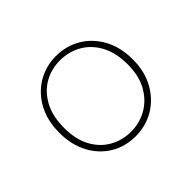

<svg xmlns="http://www.w3.org/2000/svg" viewBox="-94 -839 619 619"><g transform="rotate(-45 215.5 -529.5)"><path d="M214 -347Q167 -347 129.5 -369.5Q92 -392 70 -433Q48 -474 48 -529Q48 -585 70.5 -626Q93 -667 131 -689.5Q169 -712 215 -712Q262 -712 300 -689.5Q338 -667 360.5 -626Q383 -585 383 -529Q383 -474 360 -433Q337 -392 299 -369.5Q261 -347 214 -347ZM214 -368Q253 -368 286 -386.5Q319 -405 339.5 -441Q360 -477 360 -529Q360 -583 340 -619.5Q320 -656 287 -674.5Q254 -693 214 -693Q175 -693 142.5 -674.5Q110 -656 90 -619.5Q70 -583 70 -529Q70 -477 89.5 -441Q109 -405 142 -386.5Q175 -368 214 -368Z"/></g></svg>

Font: DM Sans 24pt Thin
Style: Regular
Weight: 250
Designer: Colophon Foundry, Jonny Pinhorn
Foundry: Colophon Foundry
Version: Version 4.004;gftools[0.9.30]